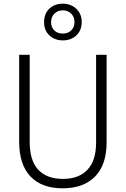

<svg xmlns="http://www.w3.org/2000/svg" viewBox="-20 -1011 682 1041"><path d="M558 -240Q558 -117 495 -53.5Q432 10 320 10Q206 10 145 -54.5Q84 -119 84 -242V-714H141V-242Q141 -140 187.5 -90.5Q234 -41 322 -41Q407 -41 454 -90.5Q501 -140 501 -238V-714H558ZM321 -792Q277 -792 248 -819Q219 -846 219 -891Q219 -937 247.5 -964Q276 -991 321 -991Q364 -991 393.5 -963.5Q423 -936 423 -892Q423 -846 394 -819Q365 -792 321 -792ZM321 -829Q349 -829 366.5 -846.5Q384 -864 384 -891Q384 -919 366 -937Q348 -955 321 -955Q293 -955 275 -937Q257 -919 257 -891Q257 -864 274 -846.5Q291 -829 321 -829Z"/></svg>

Font: Noto Sans Georgian SemiCondensed Light
Style: Regular
Weight: 300
Width: 4
Designer: Monotype Design Team, Akaki Razmadze
Foundry: Google LLC
Version: Version 2.005; ttfautohint (v1.8.4.7-5d5b)